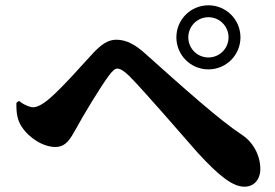

<svg xmlns="http://www.w3.org/2000/svg" viewBox="-20 -741 1040 725"><path d="M646 -600C646 -533 700 -479 767 -479C834 -479 888 -533 888 -600C888 -667 834 -721 767 -721C700 -721 646 -667 646 -600ZM691 -600C691 -642 725 -676 767 -676C809 -676 843 -642 843 -600C843 -558 809 -524 767 -524C725 -524 691 -558 691 -600ZM42 -353C41 -314 46 -287 61 -264C89 -220 143 -186 189 -186C230 -186 246 -218 266 -253C293 -303 358 -411 390 -454C405 -474 414 -482 423 -482C433 -482 448 -474 468 -454C515 -408 667 -232 725 -166C809 -74 860 -36 903 -36C939 -36 963 -63 963 -103C963 -153 937 -204 892 -233C807 -289 671 -411 528 -539C490 -573 457 -591 419 -591C388 -591 363 -573 335 -544C307 -515 219 -413 166 -368C139 -345 119 -336 105 -336C94 -336 71 -344 52 -360Z"/></svg>

Font: Source Han Serif KR Heavy
Style: Regular
Weight: 900
Designer: Ryoko NISHIZUKA 西塚涼子 (kana & ideographs); Frank Grießhammer (Latin, Greek & Cyrillic); Wenlong ZHANG 张文龙 (bopomofo); San
Foundry: Adobe
Version: Version 2.001;hotconv 1.1.0;makeotfexe 2.6.0